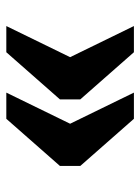

<svg xmlns="http://www.w3.org/2000/svg" viewBox="64 -582 454 623"><g transform="rotate(-90 291.5 -270.0)"><path d="M434 -63 281 -237V-303L434 -477H519L418 -270L519 -63ZM218 -63 65 -237V-303L218 -477H303L202 -270L303 -63Z"/></g></svg>

Font: Noto Serif Armenian Black
Style: Regular
Weight: 900
Version: Version 2.007